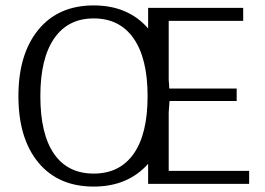

<svg xmlns="http://www.w3.org/2000/svg" viewBox="-20 -679 980 709"><path d="M326 10Q195 10 121.5 -79Q48 -168 48 -324Q48 -479 121.5 -569Q195 -659 326 -659Q453 -659 527 -574V-650H878V-602H603V-383Q605 -363 605 -352H854V-306H606L603 -264V-48H900V0H527V-74Q452 10 326 10ZM525 -324Q525 -463 473.5 -537Q422 -611 326 -611Q231 -611 180 -537Q129 -463 129 -324Q129 -184 179.5 -111Q230 -38 326 -38Q422 -38 473.5 -111Q525 -184 525 -324Z"/></svg>

Font: Arsenal
Style: Regular
Weight: 400
Designer: Andrij Shevchenko
Foundry: Stairsfor
Version: Version 2.001;PS 002.001;hotconv 1.0.88;makeotf.lib2.5.64775